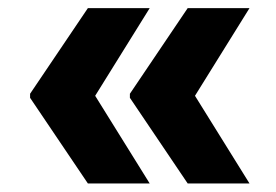

<svg xmlns="http://www.w3.org/2000/svg" viewBox="-20 -585 667 464"><path d="M192.4 -141.6 52.7 -348.6V-358.4L192.4 -565.4H341.8L210 -353.5L341.8 -141.6ZM433.6 -141.6 293.9 -348.6V-358.4L433.6 -565.4H583L451.2 -353.5L583 -141.6Z"/></svg>

Font: WEMIX Pretendard ExtraBold
Style: Regular
Weight: 800
Designer: Base glyphs from Inter by Rasmus Andersson; Hangeul glyphs from Noto Sans CJK(Source Han Sans) by Jang Soo-young and Kan
Foundry: Kil Hyung-jin
Version: Version 1.000